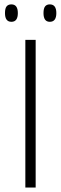

<svg xmlns="http://www.w3.org/2000/svg" viewBox="-20 -842 274 862"><path d="M93.8 0V-663.1H140.1V0ZM2.4 -783.2Q2.4 -804.2 9.5 -813.2Q16.6 -822.3 31.2 -822.3Q60.1 -822.3 60.1 -783.2Q60.1 -744.1 31.2 -744.1Q2.4 -744.1 2.4 -783.2ZM175.3 -783.2Q175.3 -804.2 182.4 -813.2Q189.5 -822.3 203.6 -822.3Q232.9 -822.3 232.9 -783.2Q232.9 -744.1 203.6 -744.1Q175.3 -744.1 175.3 -783.2Z"/></svg>

Font: Bpm'online Open Sans Light
Style: Regular
Weight: 300
Foundry: Ascender Corporation
Version: Version 1.10